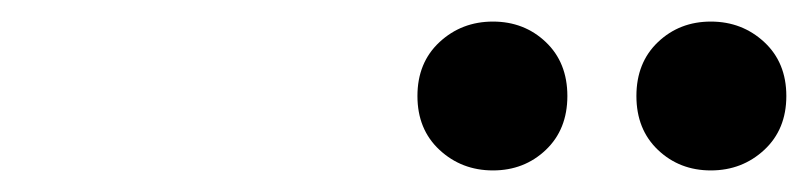

<svg xmlns="http://www.w3.org/2000/svg" viewBox="-20 -770 749 178"><path d="M639 -612Q610 -612 590 -631Q570 -650 570 -681Q570 -712 590 -731Q610 -750 639 -750Q668 -750 688.5 -731Q709 -712 709 -681Q709 -650 688.5 -631Q668 -612 639 -612ZM437 -612Q408 -612 387.5 -631Q367 -650 367 -681Q367 -712 387.5 -731Q408 -750 437 -750Q466 -750 486 -731Q506 -712 506 -681Q506 -650 486 -631Q466 -612 437 -612Z"/></svg>

Font: Montserrat Z
Style: Bold
Weight: 700
Designer: Julieta Ulanovsky
Foundry: Julieta Ulanovsky
Version: Version 8.000